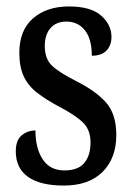

<svg xmlns="http://www.w3.org/2000/svg" viewBox="-20 -566 410 596"><path d="M178 10Q105 10 67 -17Q29 -44 29 -96Q29 -131 47.5 -146Q66 -161 90 -161Q90 -106 112.5 -71.5Q135 -37 180 -37Q222 -37 241.5 -60Q261 -83 261 -124Q261 -160 241 -182Q221 -204 171 -231Q125 -255 96 -277.5Q67 -300 53.5 -329.5Q40 -359 40 -402Q40 -472 82.5 -509Q125 -546 194 -546Q262 -546 294 -517.5Q326 -489 326 -452Q326 -425 310.5 -409Q295 -393 265 -393Q265 -445 243.5 -472Q222 -499 186 -499Q154 -499 136.5 -478.5Q119 -458 119 -424Q119 -384 140.5 -363Q162 -342 215 -315Q277 -284 309 -248Q341 -212 341 -147Q341 -75 298.5 -32.5Q256 10 178 10Z"/></svg>

Font: Noto Serif ExtraCondensed Medium
Style: Regular
Weight: 500
Width: 2
Designer: Monotype Design Team
Foundry: Monotype Imaging Inc.
Version: Version 2.015